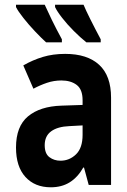

<svg xmlns="http://www.w3.org/2000/svg" viewBox="-20 -786 540 816"><path d="M196 10Q128 10 88 -34Q48 -78 48 -159Q48 -249 99 -291.5Q150 -334 241 -337L331 -340V-360Q331 -406 306 -425Q281 -444 241 -444Q209 -444 179.5 -434Q150 -424 122 -409L79 -508Q119 -531 162 -544Q205 -557 257 -557Q351 -557 401.5 -510.5Q452 -464 452 -371V0H357L337 -74H334Q310 -32 276 -11Q242 10 196 10ZM237 -103Q275 -103 303 -130Q331 -157 331 -213V-253L275 -250Q225 -248 197.5 -228Q170 -208 170 -169Q170 -133 190 -118Q210 -103 237 -103ZM347 -606Q321 -627 293.5 -654.5Q266 -682 244.5 -709.5Q223 -737 214 -756V-766H335Q344 -744 364 -704Q384 -664 408 -619V-606ZM176 -606Q156 -624 129 -652.5Q102 -681 79.5 -709.5Q57 -738 48 -756V-766H170Q182 -739 200 -702Q218 -665 243 -619V-606Z"/></svg>

Font: Noto Sans Mono ExtraCondensed
Style: Bold
Weight: 700
Width: 2
Designer: Monotype Design Team
Foundry: Monotype Imaging Inc.
Version: Version 2.014